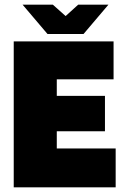

<svg xmlns="http://www.w3.org/2000/svg" viewBox="-20 -805 539 825"><path d="M477 -167V0H39V-627H468V-464H224V-393H431V-241H224V-167ZM77 -785H207L262 -736L316 -785H446L339 -659H184Z"/></svg>

Font: Blinker ExtraBold
Style: Regular
Weight: 800
Designer: Juergen Huber
Foundry: supertype
Version: Version 1.017;hotconv 1.0.117;makeotfexe 2.5.65602